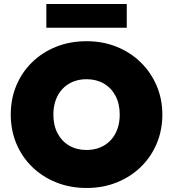

<svg xmlns="http://www.w3.org/2000/svg" viewBox="-20 -920 861 955"><path d="M410.5 15Q328.5 15 259.5 -12.8Q190.5 -40.5 139.8 -90Q89 -139.5 61.2 -206Q33.5 -272.5 33.5 -350Q33.5 -428 61.2 -494.5Q89 -561 139.8 -610.5Q190.5 -660 259.5 -687.5Q328.5 -715 410.5 -715Q492.5 -715 561.2 -687Q630 -659 680.8 -609Q731.5 -559 759.5 -492.8Q787.5 -426.5 787.5 -350Q787.5 -272.5 759.5 -206Q731.5 -139.5 680.8 -90Q630 -40.5 561.2 -12.8Q492.5 15 410.5 15ZM410.5 -174Q447 -174 477.2 -186.2Q507.5 -198.5 529.5 -221.5Q551.5 -244.5 563.5 -277Q575.5 -309.5 575.5 -350Q575.5 -404 554.5 -443.5Q533.5 -483 496.2 -504.5Q459 -526 410.5 -526Q374 -526 343.8 -513.8Q313.5 -501.5 291.5 -478.5Q269.5 -455.5 257.5 -423Q245.5 -390.5 245.5 -350Q245.5 -296 266.5 -256.5Q287.5 -217 324.8 -195.5Q362 -174 410.5 -174ZM210.5 -782V-900H610.5V-782Z"/></svg>

Font: Geologica Roman Black
Style: Regular
Weight: 900
Designer: Sindre Bremnes, Frode Helland
Foundry: Monokrom Skriftforlag AS
Version: Version 1.010;gftools[0.9.28]